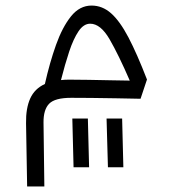

<svg xmlns="http://www.w3.org/2000/svg" viewBox="-20 -348 626 687"><path d="M77.1 319.3 73.2 92.8Q72.3 39.6 88.1 4.4Q104 -30.8 140.6 -47.4Q157.7 -123.5 180.4 -187.3Q203.1 -251 234.1 -289.6Q265.1 -328.1 307.6 -328.1Q346.2 -328.1 377.4 -300.5Q408.7 -272.9 439.5 -214.4Q470.2 -155.8 505.9 -63.5L482.9 5.4Q443.4 4.4 396.2 3.7Q349.1 2.9 306.2 2.4Q263.2 2 234.9 2Q176.3 2 155.8 23.2Q135.3 44.4 135.7 90.3L138.7 319.3ZM198.2 -61.5Q211.9 -63 227.5 -63Q258.3 -63 296.9 -62.3Q335.4 -61.5 374 -60.8Q412.6 -60.1 444.3 -59.6Q404.3 -151.9 372.1 -207.5Q339.8 -263.2 302.7 -263.2Q279.3 -263.2 261 -236.1Q242.7 -209 227.5 -163.3Q212.4 -117.7 198.2 -61.5ZM243.2 250.5 238.8 76.2H294.4L298.8 250.5ZM366.2 250.5 361.3 76.2H417L421.4 250.5Z"/></svg>

Font: CaskaydiaCove NFP Light
Style: Regular
Weight: 300
Designer: Aaron Bell
Foundry: Saja Typeworks
Version: Version 2111.001; VTT 6.35;Nerd Fonts 3.1.1